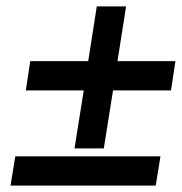

<svg xmlns="http://www.w3.org/2000/svg" viewBox="-20 -528 571 603"><path d="M28 -37 13 55H469L484 -37ZM61 -244H243L214 -62H306L335 -244H517L531 -336H349L376 -508H284L257 -336H75Z"/></svg>

Font: Charger Pro
Style: ExBdObl
Weight: 400
Designer: Jasper
Foundry: Cannot Into Space Fonts
Version: Version 1.09